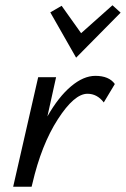

<svg xmlns="http://www.w3.org/2000/svg" viewBox="-20 -709 478 729"><path d="M438 -661 269 -490 171 -662 214 -687 288 -583 407 -689ZM342 -421Q394 -421 416 -390L374 -320Q349 -353 312 -353Q262 -353 199.5 -256Q137 -159 103 -12L100 0H30L125 -416H193L160 -267Q202 -341 249.5 -381Q297 -421 342 -421Z"/></svg>

Font: EauTestInfant Medium
Style: Italic
Weight: 500
Italic angle: -12°
Designer: Christian Thalmann (Catharsis Fonts)
Version: Version 0.001;PS 000.001;hotconv 1.0.88;makeotf.lib2.5.64775